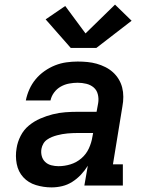

<svg xmlns="http://www.w3.org/2000/svg" viewBox="-20 -805 640 833"><path d="M203 8Q169 8 136 -2Q103 -12 81 -36Q59 -60 52.5 -94Q46 -128 52 -162Q56 -189 69.5 -215.5Q83 -242 105.5 -260.5Q128 -279 154.5 -290.5Q181 -302 208.5 -309Q236 -316 263.5 -318Q291 -320 318 -320H399L406 -358Q409 -377 404.5 -395.5Q400 -414 386.5 -425.5Q373 -437 354.5 -441.5Q336 -446 317 -446Q299 -446 280 -442.5Q261 -439 244 -429.5Q227 -420 215 -404Q203 -388 199 -369H92Q97 -394 107.5 -417.5Q118 -441 134.5 -461Q151 -481 173 -496.5Q195 -512 219 -521.5Q243 -531 268 -534.5Q293 -538 317 -538Q338 -538 359 -536Q380 -534 399.5 -528.5Q419 -523 437 -514Q455 -505 469.5 -492Q484 -479 494.5 -462Q505 -445 510 -425.5Q515 -406 515 -385Q515 -364 511 -343L470 -92H513V0H346L361 -86Q348 -65 331 -47Q314 -29 293.5 -16Q273 -3 250 2.5Q227 8 204 8Q204 8 204 8Q204 8 203 8ZM234 -84Q260 -84 286 -92Q312 -100 333 -118Q354 -136 365.5 -161Q377 -186 381 -212L384 -228H318Q306 -228 295 -227.5Q284 -227 272.5 -226Q261 -225 250 -223Q239 -221 227.5 -218Q216 -215 205 -210.5Q194 -206 184 -199Q174 -192 168 -181.5Q162 -171 160 -160Q157 -144 161 -128.5Q165 -113 176 -102.5Q187 -92 202.5 -88Q218 -84 234 -84ZM287 -597 178 -721 263 -779 351 -660 479 -785 551 -715 398 -597Z"/></svg>

Font: Iosevka Slab SmBdExObl
Style: Regular
Weight: 600
Width: 7
Italic angle: -9°
Monospace: yes
Designer: Belleve Invis
Foundry: Belleve Invis
Version: Version 11.1.0; ttfautohint (v1.8.3)